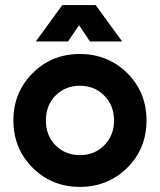

<svg xmlns="http://www.w3.org/2000/svg" viewBox="-20 -728 634 762"><path d="M293.9 -627.9Q283.2 -611.3 250 -563.5Q217.8 -563.5 122.1 -563.5Q148.4 -599.6 227.5 -708Q260.7 -708 359.4 -708Q385.7 -671.9 464.8 -563.5Q432.6 -563.5 336.9 -563.5Q326.2 -579.1 293.9 -627.9ZM296.9 -513.7Q408.2 -513.7 485.4 -437.5Q561.5 -361.3 561.5 -250Q561.5 -138.7 485.4 -62.5Q408.2 13.7 296.9 13.7Q185.5 13.7 109.4 -62.5Q33.2 -138.7 33.2 -250Q33.2 -361.3 109.4 -437.5Q185.5 -513.7 296.9 -513.7ZM296.9 -112.3Q355.5 -112.3 393.6 -151.4Q432.6 -190.4 432.6 -250Q432.6 -309.6 393.6 -348.6Q355.5 -387.7 296.9 -387.7Q239.3 -387.7 200.2 -348.6Q162.1 -309.6 162.1 -250Q162.1 -190.4 200.2 -151.4Q239.3 -112.3 296.9 -112.3Z"/></svg>

Font: LeFont
Style: Regular
Weight: 700
Designer: Leryon MEDIA
Version: Version 1.0